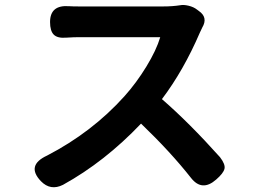

<svg xmlns="http://www.w3.org/2000/svg" viewBox="-20 -743 1040 781"><path d="M299.8 -716.8H644.5Q681.6 -716.8 712.9 -721.7Q726.6 -724.6 747.1 -719.7Q767.6 -714.8 781.2 -704.1L789.1 -698.2Q827.1 -671.9 802.7 -630.9Q800.8 -627 793 -610.4Q726.6 -456.1 638.7 -339.8Q750 -243.2 875 -103.5Q897.5 -74.2 893.1 -56.2Q888.7 -38.1 859.4 -12.7Q801.8 38.1 756.8 -19.5Q673.8 -125 553.7 -240.2Q406.2 -85 236.3 8.8Q185.5 34.2 146.5 -5.9Q85 -70.3 171.9 -110.4Q354.5 -205.1 486.3 -351.6Q535.2 -406.2 575.7 -472.7Q616.2 -539.1 631.8 -591.8H299.8Q282.2 -591.8 249 -589.8Q213.9 -586.9 198.7 -602.1Q183.6 -617.2 183.6 -653.3Q183.6 -723.6 260.7 -717.8Q275.4 -716.8 299.8 -716.8Z"/></svg>

Font: GenSenMaruGothic TW TTF Bold
Style: Regular
Weight: 700
Version: Version 1.301